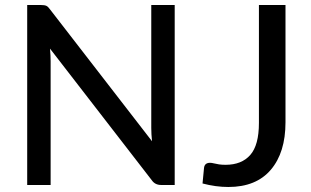

<svg xmlns="http://www.w3.org/2000/svg" viewBox="-20 -738 1241 766"><path d="M677 0H623Q598.5 0 585.5 -19L179.5 -544Q182 -516 182 -494V0H88.5V-718H143.5Q157.5 -718 164.8 -714.8Q172 -711.5 180 -700L586.5 -174.5Q583.5 -203 583.5 -227.5V-718H677ZM891 8Q841 8 788 -6L794 -68.5Q796.5 -88.5 818 -88.5Q824.5 -88.5 833.5 -86.2Q842.5 -84 853.8 -82.2Q865 -80.5 880 -80.5Q944 -80.5 978.5 -119.8Q1013 -159 1013 -247.5V-718H1119V-250Q1119 -129.5 1060.5 -60.8Q1002 8 891 8Z"/></svg>

Font: Verano Sans Medium
Style: Regular
Weight: 500
Designer: Lukasz Dziedzic with Adam Twardoch and Botio Nikoltchev
Foundry: tyPoland Lukasz Dziedzic
Version: Version 3.001;December 28, 2019;FontCreator 12.0.0.2547 64-b